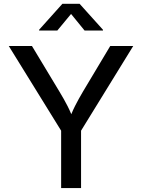

<svg xmlns="http://www.w3.org/2000/svg" viewBox="-20 -963 728 983"><path d="M293 0V-293.9L24.9 -727.5H143.6L284.2 -494.1Q307.6 -455.6 325.9 -419.9Q344.2 -384.3 363.3 -331.1H327.1Q346.2 -385.3 364.5 -421.1Q382.8 -457 404.8 -494.1L544.4 -727.5H662.1L395 -293.9V0ZM273.4 -806.6H180.2V-810.5L299.3 -943.4H387.7L507.3 -810.5V-806.6H413.1L343.8 -891.6Z"/></svg>

Font: Inter Cardless
Style: Regular
Weight: 400
Designer: Rasmus Andersson
Foundry: rsms
Version: Version 4.001;git-9221beed3